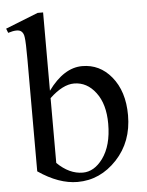

<svg xmlns="http://www.w3.org/2000/svg" viewBox="-57 -766 630 824"><g transform="rotate(-5 258.0 -354.0)"><path d="M244.1 15.1Q163.6 15.1 75.2 -45.4V-526.4Q75.2 -602.5 71.8 -623.5Q69.8 -641.1 59.6 -649.4Q44.9 -661.6 2.9 -648.4L-4.4 -667L136.2 -722.7H159.7V-385.3Q227.5 -478.5 306.6 -478.5Q381.8 -478.5 431.6 -418.5Q484.4 -355 484.4 -251.5Q484.4 -137.2 413.6 -61.5Q341.8 15.1 244.1 15.1ZM270 -22.9Q318.8 -22.9 356 -73.2Q396.5 -128.4 396.5 -222.2Q396.5 -307.6 358.4 -357.4Q320.8 -407.2 265.1 -407.2Q216.8 -407.2 159.7 -353.5V-74.2Q211.9 -22.9 270 -22.9Z"/></g></svg>

Font: Nuosu SIL
Style: Regular
Weight: 400
Designer: Peter Constable, Alex Kotlar, Peter Martin
Foundry: SIL International
Version: Version 2.300